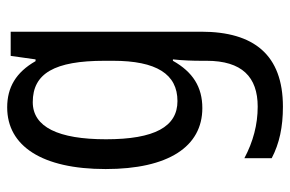

<svg xmlns="http://www.w3.org/2000/svg" viewBox="-160 -428 827 548"><g transform="rotate(-90 254.0 -153.5)"><path d="M222 -547C112 -547 46 -448 46 -266C46 -87 110 10 220 10C280 10 323 -17 355 -74H359C356 -48 355 -15 355 5V22C355 123 309 168 224 168C173 168 124 155 77 130V208C119 230 166 240 224 240C372 240 438 157 438 7V-537H369L359 -466H354C322 -522 279 -547 222 -547ZM237 -474C319 -474 355 -412 355 -269V-245C355 -121 317 -61 240 -61C167 -61 131 -126 131 -265C131 -401 166 -474 237 -474Z"/></g></svg>

Font: Noto Sans Devanagari UI Condensed
Style: Regular
Weight: 400
Width: 3
Designer: Jelle Bosma - Monotype Design Team
Foundry: Monotype Imaging Inc.
Version: Version 2.004